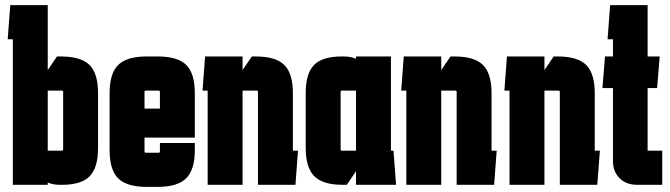

<svg xmlns="http://www.w3.org/2000/svg" viewBox="-20 -720 2610 748"><path d="M30 0V-567H10L20 -700H166V-447L202 -500H218Q295 -500 328.5 -467Q362 -434 362 -357V-143Q362 -67 329.5 -33.5Q297 0 222 0H213Q187 0 166 -9V0ZM221 -133Q226 -133 226 -138V-362Q226 -367 221 -367H166V-133Z M407 -135V-357Q407 -434 440.5 -467Q474 -500 551 -500H595Q672 -500 705.5 -467Q739 -434 739 -357V-184H543V-130Q543 -125 548 -125H598Q603 -125 603 -130V-163H739V-135Q739 -59 705.5 -25.5Q672 8 595 8H551Q474 8 440.5 -25Q407 -58 407 -135ZM603 -362Q603 -367 598 -367H548Q543 -367 543 -362V-297H603Z M789 0V-367H769L779 -500H925V-447L961 -500H977Q1054 -500 1087.5 -467Q1121 -434 1121 -357V-133H1141L1131 0H985V-362Q985 -367 980 -367H925V0Z M1315 0Q1238 0 1204.5 -33.5Q1171 -67 1171 -143V-357Q1171 -434 1203.5 -467Q1236 -500 1311 -500H1320Q1346 -500 1367 -491V-500H1503V-133H1513L1523 0H1367V-53L1331 0ZM1312 -367Q1307 -367 1307 -362V-138Q1307 -133 1312 -133H1367V-367Z M1563 0V-367H1543L1553 -500H1699V-447L1735 -500H1751Q1828 -500 1861.5 -467Q1895 -434 1895 -357V-133H1915L1905 0H1759V-362Q1759 -367 1754 -367H1699V0Z M1965 0V-367H1945L1955 -500H2101V-447L2137 -500H2153Q2230 -500 2263.5 -467Q2297 -434 2297 -357V-133H2317L2307 0H2161V-362Q2161 -367 2156 -367H2101V0Z M2560 -133V0H2462Q2420 0 2394 -25.5Q2368 -51 2368 -93V-377H2327L2337 -500H2368V-567H2347L2357 -700H2503V-500H2550L2540 -377H2503V-133Z"/></svg>

Font: Karantina
Style: Bold
Weight: 700
Designer: Rony Koch
Foundry: Rony Koch
Version: Version 1.000; ttfautohint (v1.8.3)